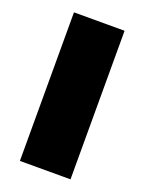

<svg xmlns="http://www.w3.org/2000/svg" viewBox="-103 -552 457 606"><g transform="rotate(20 125.0 -249.5)"><path d="M210 0H40V-499H210Z"/></g></svg>

Font: Teko
Style: Bold
Weight: 700
Designer: Manushi Parikh, Jonny Pinhorn
Foundry: Indian Type Foundry
Version: Version 1.106;PS 1.0;hotconv 1.0.78;makeotf.lib2.5.61930; tt